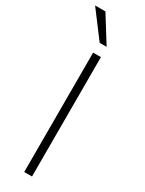

<svg xmlns="http://www.w3.org/2000/svg" viewBox="-246 -951 742 982"><g transform="rotate(30 124.5 -459.5)"><path d="M105 0V-705H151V0ZM109 -765 -7 -919H54L150 -765Z"/></g></svg>

Font: Nunito Sans 7pt Condensed ExtraLight
Style: Regular
Weight: 250
Width: 3
Designer: Vernon Adams
Foundry: Vernon Adams
Version: Version 3.101;gftools[0.9.27]